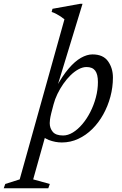

<svg xmlns="http://www.w3.org/2000/svg" viewBox="-146 -735 637 1004"><path d="M122 -143Q117 -122.5 115.5 -110.5Q114 -98.5 114 -91.5Q114 -64.5 130 -45.5Q146 -26.5 184 -26.5Q209 -26.5 235 -42.2Q261 -58 284.5 -85.8Q308 -113.5 326.2 -149.2Q344.5 -185 355.2 -225.2Q366 -265.5 366 -306Q366 -346.5 351.8 -365.5Q337.5 -384.5 306.5 -384.5Q286.5 -384.5 265 -373Q243.5 -361.5 223.2 -341.8Q203 -322 185.2 -296.5Q167.5 -271 154.2 -243.5Q141 -216 134 -189ZM148 -264.5 147 -277Q180 -338 212.8 -376.2Q245.5 -414.5 277.2 -432.5Q309 -450.5 337.5 -450.5Q393.5 -450.5 419 -414.5Q444.5 -378.5 444.5 -329.5Q444.5 -278.5 431.2 -229.2Q418 -180 394 -136.8Q370 -93.5 336.8 -60.5Q303.5 -27.5 263 -8.8Q222.5 10 177.5 10Q143 10 109.2 -3Q75.5 -16 61 -43H96.5L27.5 203L114.5 227L106.5 249.5H-126.5L-118.5 227L-43 203L191 -634Q182 -641.5 172 -648.2Q162 -655 150.2 -661.2Q138.5 -667.5 124 -672.5L128.5 -689L272.5 -715H285.5Z"/></svg>

Font: Newsreader 16pt 16pt
Style: Italic
Weight: 400
Italic angle: -17°
Version: Version 1.003